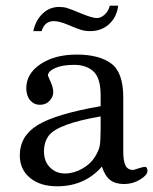

<svg xmlns="http://www.w3.org/2000/svg" viewBox="-20 -633 532 667"><path d="M334 -54.2Q273.9 14.2 178.7 14.2Q119.6 14.2 84.2 -15.1Q48.8 -44.4 48.8 -93.3Q48.8 -160.6 111.1 -198.7Q173.3 -236.8 329.6 -264.2V-301.8Q329.6 -361.8 304.7 -384.8Q279.8 -407.7 238 -407.7Q196.3 -407.7 171.4 -396.5Q146.5 -385.3 146.5 -370.1Q146.5 -369.1 155.8 -348.9Q165 -328.6 165 -312.7Q165 -296.9 152.3 -283Q139.6 -269 118.9 -269Q98.1 -269 84.7 -284.7Q71.3 -300.3 71.3 -326.7Q71.3 -377 120.6 -410.2Q169.9 -443.4 246.8 -443.4Q323.7 -443.4 366 -412.6Q408.2 -381.8 408.2 -294.9V-107.4Q408.2 -72.3 416.3 -57.4Q424.3 -42.5 443.4 -42.5Q444.8 -42.5 460.4 -47.9Q476.1 -53.2 484.1 -53.2Q492.2 -53.2 492.2 -39.1Q492.2 -24.9 466.8 -9.3Q441.4 6.3 411.1 6.3Q380.9 6.3 362.8 -7.6Q344.7 -21.5 334 -54.2ZM329.6 -184.6V-228.5Q180.2 -203.1 148.9 -161.1Q132.8 -139.6 132.8 -106Q132.8 -72.3 153.8 -51.3Q174.8 -30.3 205.3 -30.3Q235.8 -30.3 264.9 -46.6Q293.9 -63 308.3 -85.7Q322.8 -108.4 326.2 -125.2Q329.6 -142.1 329.6 -184.6ZM390.6 -613.3Q385.7 -573.7 359.1 -549.3Q332.5 -524.9 293.9 -524.9Q276.4 -524.9 262.2 -529.1Q248 -533.2 217.3 -546.4Q186.5 -559.6 167 -559.6Q134.8 -559.6 124.5 -524.9H95.7Q104.5 -564 128.7 -586.4Q152.8 -608.9 185.5 -608.9Q200.7 -608.9 212.9 -605.2Q225.1 -601.6 262.9 -585.9Q300.8 -570.3 315.9 -570.3Q331.1 -570.3 344.2 -582.8Q357.4 -595.2 361.3 -613.3Z"/></svg>

Font: RIT Rachana
Style: Regular
Weight: 400
Designer: Hussain KH
Version: 1.4.7